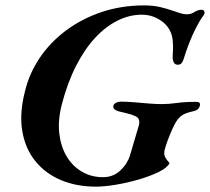

<svg xmlns="http://www.w3.org/2000/svg" viewBox="-20 -684 785 718"><path d="M339 14Q266 14 207.5 -10.7Q149 -35.4 111.5 -82.3Q73.9 -129.3 63.1 -195.4Q52.3 -261.4 73.6 -343.4Q89.2 -409.1 128.3 -467.2Q167.3 -525.3 225.9 -569.3Q284.5 -613.3 359 -638.6Q433.5 -663.8 518.9 -663.8Q553.4 -663.8 579.8 -657.4Q606.1 -651 625.8 -644Q644 -638 655.3 -634.3Q666.6 -630.6 678.6 -630.6Q685.2 -630.6 691.2 -632Q697.2 -633.4 704 -637.2Q711.5 -641.8 718.6 -644.6Q725.6 -647.5 732.2 -647.5Q742.9 -647.5 744.6 -640.2Q746.3 -633 740.1 -624.9Q727.4 -608.3 713 -580Q698.6 -551.7 686.7 -521Q674.8 -490.3 667.3 -464.9Q664.5 -454.9 659.4 -448.4Q654.3 -441.9 644.4 -441.9Q622.8 -441.9 626.1 -483.2Q628.5 -512.7 625.2 -537.9Q621.8 -563.2 607.5 -582.5Q593.7 -602 567.5 -615.5Q541.4 -629.1 510.6 -629.1Q464.5 -629.1 420.2 -607.3Q375.9 -585.5 336.3 -543.1Q296.7 -500.7 264.4 -437.6Q232.1 -374.5 210.8 -292Q196.1 -234.6 201.7 -185.2Q207.4 -135.9 229.2 -99.3Q251 -62.7 286.3 -42Q321.5 -21.4 365.2 -21.4Q403 -21.4 429.6 -46.1Q456.2 -70.7 466 -102.5L498.9 -213.9Q502.3 -226.4 499.8 -235.8Q497.4 -245.2 483.4 -250.8Q470.4 -256.5 453.1 -260.6Q435.7 -264.7 424.5 -267.4Q416.1 -269.4 408.9 -274.8Q401.7 -280.3 404.1 -288.9Q405.8 -295.9 414 -299.9Q422.3 -303.9 431.2 -303.9Q453.4 -303.9 481.2 -301.6Q509.1 -299.3 536 -297Q562.9 -294.7 583.5 -294.7Q611.7 -294.7 641.1 -298.9Q670.5 -303.1 714.4 -303.1Q731.3 -303.1 727.2 -288.3Q724.7 -279.2 718.4 -274.4Q712 -269.7 700.9 -267.5Q670.7 -261 657.3 -250.3Q643.9 -239.6 633.3 -219.6Q625.1 -203.8 615.8 -181.2Q606.4 -158.6 600.2 -139.1Q594 -119.7 594 -112.5Q594 -101.9 599.4 -93.2Q604.7 -84.6 614 -73.9Q605.5 -56.7 574 -41.1Q542.4 -25.6 499.6 -13Q456.7 -0.5 413.3 6.8Q370 14 339 14Z"/></svg>

Font: EB Garamond
Style: Italic
Weight: 400
Italic angle: -17.2°
Designer: Georg Duffner and Octavio Pardo
Foundry: Georg Duffner
Version: Version 1.001